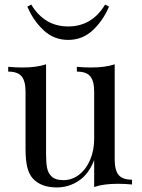

<svg xmlns="http://www.w3.org/2000/svg" viewBox="-20 -808 621 842"><path d="M483 -108Q483 -62 500 -41Q517 -20 559 -20V1Q528 -2 497 -2Q434 -2 393 12V-106Q369 -44 325 -15Q281 14 229 14Q161 14 125 -24Q107 -44 99.5 -75Q92 -106 92 -155V-406Q92 -452 75 -473Q58 -494 16 -494V-515Q47 -512 78 -512Q141 -512 182 -526V-133Q182 -95 186.5 -71.5Q191 -48 207.5 -33Q224 -18 258 -18Q296 -18 327 -42Q358 -66 375.5 -107.5Q393 -149 393 -199V-406Q393 -452 376 -473Q359 -494 317 -494V-515Q348 -512 379 -512Q442 -512 483 -526ZM458 -779Q433 -719 387.5 -676Q342 -633 279 -633Q216 -633 170.5 -676Q125 -719 100 -779L117 -788Q175 -692 279 -692Q383 -692 441 -788Z"/></svg>

Font: Myanmar April Display
Style: Regular
Weight: 400
Designer: Khon Soe Zaw Thu
Foundry: Myanmar OS
Version: Version 2.50 April 12, 2019